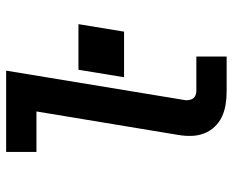

<svg xmlns="http://www.w3.org/2000/svg" viewBox="-88 -688 775 640"><g transform="rotate(-90 300.0 -367.5)"><path d="M317 0Q294 0 272 -3.5Q250 -7 231 -16Q212 -25 197.5 -40.5Q183 -56 175.5 -76Q168 -96 167.5 -118Q167 -140 171 -163L249 -634H114V-735H385L288 -146Q286 -138 286.5 -130Q287 -122 290.5 -115Q294 -108 301.5 -104.5Q309 -101 317 -101H432V0ZM363 -342 388 -494H540L515 -342Z"/></g></svg>

Font: Iosevka SS04 Extended
Style: Bold Italic
Weight: 700
Width: 7
Italic angle: -9°
Monospace: yes
Designer: Belleve Invis
Foundry: Belleve Invis
Version: Version 19.0.0; ttfautohint (v1.8.4)